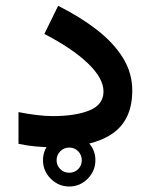

<svg xmlns="http://www.w3.org/2000/svg" viewBox="-20 -518 529 674"><path d="M130.9 44.4Q130.9 6.8 158.2 -20.3Q185.5 -47.4 223.1 -47.4Q260.7 -47.4 287.8 -20.3Q314.9 6.8 314.9 44.4Q314.9 82 287.8 109.4Q260.7 136.7 223.1 136.7Q185.5 136.7 158.2 109.4Q130.9 82 130.9 44.4ZM178.7 44.4Q178.7 63 191.7 75.7Q204.6 88.4 223.1 88.4Q241.7 88.4 254.4 75.7Q267.1 63 267.1 44.4Q267.1 25.9 254.4 12.9Q241.7 0 223.1 0Q204.6 0 191.7 12.9Q178.7 25.9 178.7 44.4ZM164.6 -110.4Q244.6 -110.4 293.9 -130.4Q343.3 -150.4 343.3 -196.8Q343.3 -243.2 288.8 -295.4Q234.4 -347.7 135.7 -398.9L184.1 -497.6Q261.2 -459 319.8 -413.6Q378.4 -368.2 411.4 -315.2Q444.3 -262.2 444.3 -200.2Q444.3 -97.2 374.8 -49.1Q305.2 -1 171.9 -1Q136.7 -1 105.2 -3.9Q73.7 -6.8 44.9 -13.2V-124.5Q76.7 -118.2 107.9 -114.3Q139.2 -110.4 164.6 -110.4Z"/></svg>

Font: Vazirmatn UI FD Medium
Style: Regular
Weight: 500
Designer: Saber Rastikerdar
Foundry: Saber Rastikerdar
Version: Version 33.003